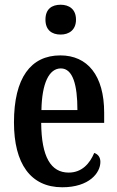

<svg xmlns="http://www.w3.org/2000/svg" viewBox="-20 -781 495 811"><path d="M236 -635C271 -635 301 -654 301 -698C301 -743 271 -761 236 -761C199 -761 172 -743 172 -698C172 -654 199 -635 236 -635ZM243 10C357 10 404 -51 404 -97C404 -118 393 -130 378 -135C359 -90 326 -52 270 -52C195 -52 155 -118 154 -262H420V-305C420 -463 349 -547 235 -547C110 -547 39 -452 39 -264C39 -90 109 10 243 10ZM307 -316H155C157 -429 187 -492 237 -492C288 -492 307 -422 307 -316Z"/></svg>

Font: Noto Serif Armenian ExtraCondensed SemiBold
Style: Regular
Weight: 600
Width: 2
Designer: Monotype Design Team
Foundry: Monotype Imaging Inc.
Version: Version 2.008